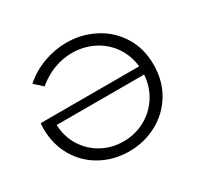

<svg xmlns="http://www.w3.org/2000/svg" viewBox="-141 -823 1039 1002"><g transform="rotate(-30 379.0 -322.0)"><path d="M705 -324Q705 -227 660 -152Q615 -77 538 -35.5Q461 6 370 6Q279 6 203.5 -35Q128 -76 84 -150.5Q40 -225 40 -320Q40 -337 42 -353H635Q627 -424 589 -477.5Q551 -531 492 -560Q433 -589 365 -589Q310 -589 256.5 -569Q203 -549 155 -509L107 -553Q164 -602 231 -626Q298 -650 367 -650Q457 -650 534.5 -610Q612 -570 658.5 -496Q705 -422 705 -324ZM636 -303H109Q112 -230 148 -173.5Q184 -117 242 -85.5Q300 -54 370 -54Q440 -54 499 -86Q558 -118 594.5 -174.5Q631 -231 636 -303Z"/></g></svg>

Font: Montserrat Ace
Style: Regular
Weight: 400
Designer: Julieta Ulanovsky
Foundry: Julieta Ulanovsky
Version: Version 1